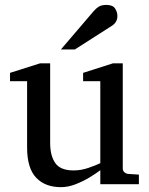

<svg xmlns="http://www.w3.org/2000/svg" viewBox="-20 -753 609 785"><path d="M460 -688Q460 -662.1 438 -647.9L286.1 -550.8H229L361.8 -706.1Q372.6 -718.8 383.8 -725.8Q395 -732.9 415 -732.9Q441.4 -732.9 450.7 -718Q460 -703.1 460 -688ZM547.9 0H390.1V-57.1Q373 -43.9 346.4 -27.8Q319.8 -11.7 289.3 0.2Q258.8 12.2 229 12.2Q164.6 12.2 127.7 -26.6Q90.8 -65.4 90.8 -149.9V-420.9H21V-455.1L144 -494.1H185.1V-168.9Q185.1 -115.7 206.3 -85.9Q227.5 -56.2 280.8 -56.2Q311.5 -56.2 341.8 -66.7Q372.1 -77.1 390.1 -85.9V-420.9H319.8V-455.1L441.9 -494.1H481.9V-64Q481.9 -54.7 488.5 -48.8Q495.1 -43 503.9 -42L547.9 -39.1Z"/></svg>

Font: Abyssinica SIL
Style: Regular
Weight: 400
Designer: Victor Gaultney and Lorna Evans
Foundry: SIL International
Version: Version 2.100